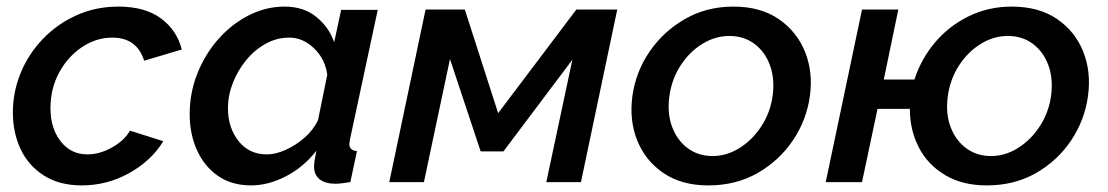

<svg xmlns="http://www.w3.org/2000/svg" viewBox="-20 -552 3358 582"><path d="M228 10Q160 10 113 -20Q66 -50 42.5 -100Q19 -150 19 -211Q19 -273 42.5 -330.5Q66 -388 109.5 -433.5Q153 -479 211.5 -505.5Q270 -532 339 -532Q419 -532 467.5 -496.5Q516 -461 531 -402L417 -368Q395 -438 320 -438Q272 -438 229 -409.5Q186 -381 159.5 -332.5Q133 -284 133 -224Q133 -163 164 -123.5Q195 -84 245 -84Q282 -84 319.5 -105Q357 -126 374 -156L475 -124Q439 -65 372 -27.5Q305 10 228 10Z M741 10Q682 10 640.5 -19Q599 -48 577 -97Q555 -146 555 -206Q555 -270 578 -328.5Q601 -387 641.5 -433Q682 -479 734 -505.5Q786 -532 843 -532Q900 -532 938.5 -501Q977 -470 993 -424L1014 -522H1125L1041 -130Q1040 -125 1039.5 -121.5Q1039 -118 1039 -115Q1039 -96 1062 -94L1042 0Q1028 2 1017 3.5Q1006 5 997 5Q966 5 949 -8.5Q932 -22 932 -47Q932 -62 939 -95Q900 -45 846.5 -17.5Q793 10 741 10ZM789 -84Q815 -84 845.5 -97.5Q876 -111 903 -134.5Q930 -158 944 -188L972 -325Q966 -373 932 -405.5Q898 -438 857 -438Q819 -438 785.5 -419.5Q752 -401 726.5 -370Q701 -339 686 -301Q671 -263 671 -224Q671 -165 703 -124.5Q735 -84 789 -84Z M1160 0 1270 -523H1389L1490 -209L1727 -523H1851L1741 0H1636L1715 -371L1506 -93H1437L1344 -373L1265 0Z M2127 10Q2046 10 1991 -27.5Q1936 -65 1911.5 -126.5Q1887 -188 1897 -261Q1907 -334 1949 -395.5Q1991 -457 2056.5 -494.5Q2122 -532 2203 -532Q2285 -532 2340 -494.5Q2395 -457 2420 -395.5Q2445 -334 2435 -261Q2425 -188 2383.5 -126.5Q2342 -65 2276.5 -27.5Q2211 10 2127 10ZM2140 -79Q2183 -79 2222 -103.5Q2261 -128 2288 -169.5Q2315 -211 2322 -261Q2329 -313 2314 -354Q2299 -395 2267 -419Q2235 -443 2191 -443Q2148 -443 2109 -419Q2070 -395 2043 -353.5Q2016 -312 2009 -260Q2002 -208 2017.5 -167Q2033 -126 2065 -102.5Q2097 -79 2140 -79Z M2483 0 2593 -523H2703L2659 -311H2752Q2772 -373 2814 -423Q2856 -473 2916 -502.5Q2976 -532 3047 -532Q3129 -532 3184 -494.5Q3239 -457 3263.5 -395.5Q3288 -334 3278 -261Q3268 -188 3227 -126.5Q3186 -65 3120.5 -27.5Q3055 10 2971 10Q2897 10 2844.5 -21.5Q2792 -53 2765 -105.5Q2738 -158 2738 -222H2640L2593 0ZM2984 -79Q3027 -79 3066 -103.5Q3105 -128 3132 -169.5Q3159 -211 3166 -261Q3173 -313 3158 -354Q3143 -395 3111 -419Q3079 -443 3035 -443Q2992 -443 2953 -419Q2914 -395 2887 -353.5Q2860 -312 2853 -260Q2846 -208 2861.5 -167Q2877 -126 2909 -102.5Q2941 -79 2984 -79Z"/></svg>

Font: Raleway SemiBold
Style: Italic
Weight: 600
Italic angle: -12°
Designer: Matt McInerney, Pablo Impallari, Rodrigo Fuenzalida
Foundry: Matt McInerney, Pablo Impallari, Rodrigo Fuenzalida
Version: Version 4.026